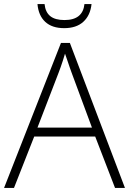

<svg xmlns="http://www.w3.org/2000/svg" viewBox="-20 -928 638 948"><path d="M548 0 450 -254H149L49 0H0L281 -716H325L597 0ZM334 -568Q330 -579 324.5 -594.5Q319 -610 313 -628.5Q307 -647 301 -663Q296 -646 290.5 -629Q285 -612 279.5 -596.5Q274 -581 269 -568L165 -298H434ZM432 -908Q426 -852 391.5 -820.5Q357 -789 297 -789Q237 -789 203.5 -820Q170 -851 165 -908H200Q204 -868 228 -848.5Q252 -829 298 -829Q344 -829 368.5 -849Q393 -869 397 -908Z"/></svg>

Font: Noto Sans Syriac Eastern ExtraLight
Style: Regular
Weight: 250
Designer: Patrick Giasson and the Monotype Design Team
Foundry: Monotype Imaging Inc.
Version: Version 3.001